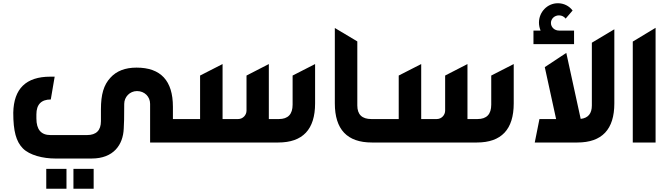

<svg xmlns="http://www.w3.org/2000/svg" viewBox="-20 -881 4133 1187"><path d="M321 99H547C683 99 741 13 745 -86C747 -108 748 -159 748 -239C748 -281 782 -318 827 -318C874 -318 908 -283 908 -239V0H1111V-145H1049V-221C1049 -382 974 -463 824 -463C754 -463 700 -442 663 -401C621 -356 604 -297 604 -205V-132C604 -75 575 -46 518 -46H292C234 -46 205 -80 205 -149V-174C205 -235 235 -266 294 -266L318 -407H291C141 -407 65 -333 62 -184C62 -69 80 -6 121 36C163 79 247 99 321 99ZM266 286H391V163H266ZM434 286H559V163H434Z M1081 0H1700C1852 0 1928 -81 1928 -242V-485L1789 -414V-234C1789 -175 1761 -145 1704 -145H1642V-485L1504 -414V-197C1504 -170 1482 -145 1452 -145H1356V-485L1217 -414V-145H1081Z M2279 0H2339V-145H2276C2218 -145 2189 -173 2189 -229V-625L2050 -708V-242C2050 -81 2126 0 2279 0Z M2309 0H2928C3080 0 3156 -81 3156 -242V-485L3017 -414V-234C3017 -175 2989 -145 2932 -145H2870V-485L2732 -414V-197C2732 -170 2710 -145 2680 -145H2584V-485L2445 -414V-145H2309Z M3278 -608H3529V-692H3436C3408 -692 3386 -713 3386 -739C3386 -765 3408 -786 3436 -786C3453 -786 3468 -778 3477 -766L3520 -816C3499 -844 3466 -861 3429 -861C3364 -861 3312 -807 3312 -741C3312 -724 3316 -707 3322 -692H3278ZM3286 0H3549C3702 0 3778 -81 3778 -242V-700L3639 -617V-229C3639 -179 3616 -151 3570 -146L3481 -554L3348 -466L3418 -145H3315Z M3892 0H4033V-709L3892 -624Z"/></svg>

Font: All Genders v4
Style: Bold
Weight: 700
Designer: Rassam Alawdi
Foundry: Rassam Art
Version: Version 3.100;FEAKit 1.0